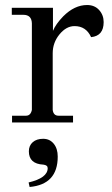

<svg xmlns="http://www.w3.org/2000/svg" viewBox="-20 -488 447 765"><path d="M107 -50V-395Q106 -429 73 -429H27V-457H191V-365Q202 -392 232 -423Q277 -468 327 -468Q357 -468 375 -448Q393 -428 393 -400Q393 -345 343 -340Q323 -384 277 -384Q244 -384 217 -351Q190 -318 190 -276V-50Q193 -27 213 -27H271V0H28V-27H84Q102 -27 107 -50ZM98 257 94 239Q170 221 170 182Q170 170 153 168Q95 165 95 115Q95 92 110.5 78.5Q126 65 152 65Q178 65 194 84.5Q210 104 210 136Q210 247 98 257Z"/></svg>

Font: GFS Didot
Style: Regular
Weight: 400
Designer: Takis Katsoulidis and George D. Matthiopoulos
Foundry: Takis Katsoulidis and George D. Matthiopoulos
Version: Version 1.0